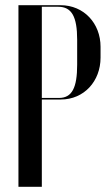

<svg xmlns="http://www.w3.org/2000/svg" viewBox="-20 -719 427 739"><path d="M51 -699V0H141V-336H214C304 -336 367 -407 367 -497V-539C367 -629 303 -699 213 -699ZM277 -470C277 -381 257 -342 207 -342H141V-693H204C256 -693 277 -655 277 -566Z"/></svg>

Font: Moniqa SemBd Display
Style: Regular
Weight: 600
Designer: Rajesh Rajput
Foundry: Rajesh Rajput
Version: Version 1.000